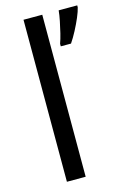

<svg xmlns="http://www.w3.org/2000/svg" viewBox="-117 -815 571 870"><g transform="rotate(-15 168.5 -380.0)"><path d="M173 0H85V-760H173ZM337 -751Q333 -733 321.5 -706Q310 -679 295 -650.5Q280 -622 265 -600H217V-612Q224 -631 230.5 -657.5Q237 -684 242.5 -711.5Q248 -739 250 -760H337Z"/></g></svg>

Font: Noto Sans Cypro Minoan
Style: Regular
Weight: 400
Designer: David Williams
Foundry: David Williams
Version: Version 1.503; ttfautohint (v1.8.4.7-5d5b)